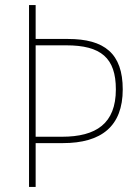

<svg xmlns="http://www.w3.org/2000/svg" viewBox="-20 -734 548 754"><path d="M462 -383C462 -524 390 -581 247 -581H120V-714H94V0H120V-172H227C378 -172 462 -238 462 -383ZM223 -197H120V-556H240C377 -556 435 -506 435 -383C435 -249 358 -197 223 -197Z"/></svg>

Font: Noto Sans Lao SemiCondensed Thin
Style: Regular
Weight: 100
Width: 4
Designer: Monotype Design Team
Foundry: Monotype Imaging Inc.
Version: Version 2.003